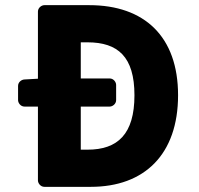

<svg xmlns="http://www.w3.org/2000/svg" viewBox="-20 -699 773 744"><path d="M293 -119V-286H405C416 -286 430 -296 430 -311V-370C430 -381 420 -395 405 -395H293V-535H319C437 -535 501 -479 501 -330C501 -179 436 -119 319 -119ZM152 -679C141 -679 127 -669 127 -654V-394L74 -391C62 -390 50 -380 50 -366V-311C50 -300 60 -286 75 -286H127V0C127 11 137 25 152 25H332C540 25 670 -101 670 -330C670 -558 539 -679 326 -679Z"/></svg>

Font: Falling Sky
Style: Blk
Weight: 900
Designer: Paul D. Hunt
Foundry: Adobe Systems Incorporated
Version: Version 1.02